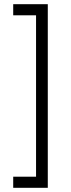

<svg xmlns="http://www.w3.org/2000/svg" viewBox="-20 -740 337 916"><path d="M43 156H208V-720H43V-667H152V103H43Z"/></svg>

Font: Fixel Text Light
Style: Regular
Weight: 300
Width: 4
Designer: AlfaBravo + MacPaw
Foundry: Kyrylo Tkachov, Marchela Mozhyna, Serhii Makarenko, Maria Weinstein, Zakhar Kryvoshyya
Version: Version 1.211